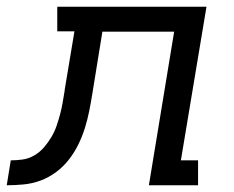

<svg xmlns="http://www.w3.org/2000/svg" viewBox="-76 -550 696 570"><path d="M-56 0 -44 -74Q-26 -74 -8.5 -76.5Q9 -79 25.5 -88.5Q42 -98 54.5 -112.5Q67 -127 76.5 -143Q86 -159 92 -176.5Q98 -194 102.5 -211Q107 -228 110 -245.5Q113 -263 116 -281V-283Q116 -283 116 -283Q116 -283 116 -283L145 -457H94V-530H537L461 -74H512V0H366L441 -456H228L198 -271Q194 -246 189 -221Q184 -196 176.5 -171.5Q169 -147 157.5 -123Q146 -99 129.5 -77.5Q113 -56 91 -39.5Q69 -23 44.5 -14Q20 -5 -5.5 -2.5Q-31 0 -56 0Z"/></svg>

Font: Iosevka Curly Slab Extended
Style: Italic
Weight: 400
Width: 7
Italic angle: -9°
Monospace: yes
Designer: Belleve Invis
Foundry: Belleve Invis
Version: Version 11.1.0; ttfautohint (v1.8.3)